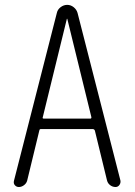

<svg xmlns="http://www.w3.org/2000/svg" viewBox="-20 -750 540 770"><path d="M151.4 -279.3Q150.4 -277.3 151.4 -275.9Q152.3 -274.4 155.3 -274.4H342.8Q344.7 -274.4 345.7 -275.9Q346.7 -277.3 346.7 -279.3L250 -673.8Q250 -674.8 249 -674.8Q248 -674.8 248 -673.8ZM55.7 0Q45.9 0 39.6 -7.3Q33.2 -14.6 36.1 -25.4L208 -698.2Q210.9 -711.9 223.1 -721.2Q235.4 -730.5 249.5 -730.5Q263.7 -730.5 275.4 -721.2Q287.1 -711.9 291 -698.2L462.9 -26.4Q464.8 -16.6 459 -8.3Q453.1 0 443.4 0Q431.6 0 421.9 -7.3Q412.1 -14.6 409.2 -26.4L360.4 -226.6Q358.4 -231.4 353.5 -232.4H143.6Q138.7 -232.4 137.7 -226.6L88.9 -25.4Q85.9 -14.6 76.2 -7.3Q66.4 0 55.7 0Z"/></svg>

Font: Rounded-L Mgen+ 1mn light
Style: Regular
Weight: 200
Designer: [Source Han Sans]
Ryoko NISHIZUKA  (kana & ideographs); Paul D. Hunt (Latin, Greek & Cyrillic); Wenlong ZHANG  (bopomofo
Version: Version 1.059.20150602